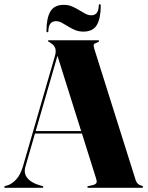

<svg xmlns="http://www.w3.org/2000/svg" viewBox="-29 -891 700 911"><path d="M134 -269H382.5L384.5 -257.5H131.5ZM176.5 -4Q176.5 -2.5 175.2 -1.2Q174 0 171.5 0H-4Q-6.5 0 -7.8 -1.2Q-9 -2.5 -9 -4Q-9 -6 -7 -7Q-5 -8 -3.5 -8.5L11 -13Q29.5 -20 48.8 -40.8Q68 -61.5 80 -102L231.5 -625Q238.5 -649 232.5 -663.5Q226.5 -678 212 -686.5Q205 -692 201.8 -693.2Q198.5 -694.5 198.5 -696Q198.5 -698.5 199.8 -699.2Q201 -700 204 -700H436Q438.5 -700 440 -699.2Q441.5 -698.5 441.5 -696Q441.5 -694.5 438.5 -692.5Q435.5 -690.5 428 -687.5Q418.5 -685 416.2 -679.5Q414 -674 418.5 -659L615 -35.5Q619 -24.5 626 -18.2Q633 -12 643 -10Q646.5 -8.5 648.2 -7.2Q650 -6 650 -4Q650 -2.5 648.5 -1.2Q647 0 644 0H390.5Q388 0 386.5 -1.2Q385 -2.5 385 -4Q385 -6 386.8 -6.8Q388.5 -7.5 392 -8.5L412.5 -13Q426 -17 428.8 -23.8Q431.5 -30.5 427 -44L241.5 -633L255.5 -667.5L91.5 -100Q85 -77.5 92.2 -60.5Q99.5 -43.5 116.8 -31.5Q134 -19.5 157.5 -12.5L171 -8.5Q174 -8 175.2 -7Q176.5 -6 176.5 -4ZM366.5 -741Q345.5 -741 327.8 -748.2Q310 -755.5 294.2 -765.5Q278.5 -775.5 264.5 -783Q250.5 -790.5 236.5 -790.5Q201.5 -790.5 200.5 -744Q200.5 -738 196 -738Q191.5 -738 191.5 -744.5Q191.5 -805 210 -836.5Q228.5 -868 274 -868Q295 -868 312.8 -860.5Q330.5 -853 346 -843.2Q361.5 -833.5 375.8 -826Q390 -818.5 404 -818.5Q439 -818.5 439.5 -864.5Q440 -871 444.5 -871Q449 -871 449 -864Q449 -804 430.5 -772.5Q412 -741 366.5 -741Z"/></svg>

Font: Fraunces 120pt
Style: Bold
Weight: 700
Version: Version 1.000;[b76b70a41]